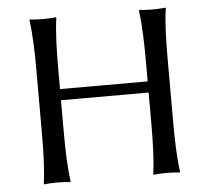

<svg xmlns="http://www.w3.org/2000/svg" viewBox="-49 -700 823 755"><g transform="rotate(-5 363.0 -322.5)"><path d="M536 -445V-365H190V-445C190 -520 192 -592 200 -645L199 -648C187 -646 159 -645 147 -645C135 -645 108 -646 96 -648L94 -645C102 -588 104 -520 104 -445V-200C104 -125 102 -54 94 0L95 3C107 1 135 0 147 0C159 0 186 1 198 3L200 0C192 -57 190 -125 190 -200V-321H536V-200C536 -125 534 -54 526 0L527 3C539 1 567 0 579 0C591 0 618 1 630 3L632 0C624 -57 622 -125 622 -200V-445C622 -520 624 -592 632 -645L631 -648C619 -646 591 -645 579 -645C567 -645 540 -646 528 -648L526 -645C534 -588 536 -520 536 -445Z"/></g></svg>

Font: Libertinus Sans
Style: Regular
Weight: 400
Designer: Philipp H. Poll, Khaled Hosny
Foundry: Caleb Maclennan
Version: Version 7.050;RELEASE